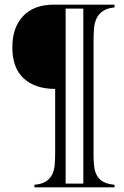

<svg xmlns="http://www.w3.org/2000/svg" viewBox="-20 -687 532 825"><path d="M472 -667V-655Q440 -652 422 -639.5Q404 -627 395 -608Q386 -589 384 -564.5Q382 -540 382 -513V-17Q382 10 385 31.5Q388 53 397.5 69Q407 85 424.5 94.5Q442 104 472 107V118H128V107Q161 104 179 91.5Q197 79 205.5 60Q214 41 215.5 16.5Q217 -8 217 -35V-305Q131 -305 82 -350Q33 -395 33 -484Q33 -569 79.5 -618Q126 -667 211 -667ZM262 102H338V-650H262Z"/></svg>

Font: Germanica
Style: Regular
Weight: 400
Designer: Peter Wiegel
Foundry: Peter Wiegel